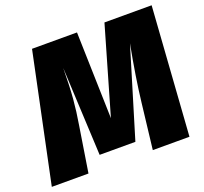

<svg xmlns="http://www.w3.org/2000/svg" viewBox="-144 -837 1041 979"><g transform="rotate(-20 377.0 -348.0)"><path d="M724 0H525L554 -248Q569 -379 602 -552L456 -70H262L239 -550Q238 -449 232.5 -383.5Q227 -318 215 -247L176 0H-23L123 -696H367L380 -226L516 -696H772Z"/></g></svg>

Font: Fira Sans Black
Style: Italic
Weight: 900
Italic angle: -8°
Designer: Carrois Corporate & Edenspiekermann AG
Foundry: Carrois Corporate GbR & Edenspiekermann AG
Version: Version 4.203